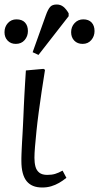

<svg xmlns="http://www.w3.org/2000/svg" viewBox="-63 -819 440 853"><path d="M125 14Q101 14 84 7Q67 0 55.5 -14Q44 -28 38 -50.5Q32 -73 32 -104Q32 -109 32 -116.5Q32 -124 32.5 -134.5Q33 -145 33.5 -158.5Q34 -172 35 -188Q36 -204 37 -222Q38 -240 39 -260Q40 -280 41 -302.5Q42 -325 43 -349Q44 -373 45.5 -398.5Q47 -424 48.5 -451Q50 -478 52 -506L130 -513L137 -509Q129 -460 122 -412.5Q115 -365 109 -320.5Q103 -276 99 -236.5Q95 -197 92.5 -167Q90 -137 90 -118Q90 -96 94.5 -79Q99 -62 111.5 -52Q124 -42 147 -42Q167 -42 182 -46.5Q197 -51 215 -61L232 -29Q216 -16 199.5 -6.5Q183 3 164.5 8.5Q146 14 125 14ZM108 -575 82 -587 141 -752Q150 -777 159.5 -788Q169 -799 189 -799Q206 -799 218.5 -789Q231 -779 242 -760V-747ZM7 -624Q-15 -624 -29 -638.5Q-43 -653 -43 -676Q-43 -700 -28 -716.5Q-13 -733 10 -733Q35 -733 48 -719Q61 -705 61 -681Q61 -658 46.5 -641Q32 -624 7 -624ZM304 -624Q281 -624 267 -638.5Q253 -653 253 -676Q253 -700 268.5 -716.5Q284 -733 307 -733Q331 -733 344 -719Q357 -705 357 -681Q357 -658 342.5 -641Q328 -624 304 -624Z"/></svg>

Font: Literata Light
Style: Italic
Weight: 300
Italic angle: -2°
Designer: Latin by Veronika Burian and Jose Scaglione. Greek by Irene Vlachou. Cyrillic by Vera Evstafieva
Foundry: TypeTogether
Version: Version 3.103;gftools[0.9.29]